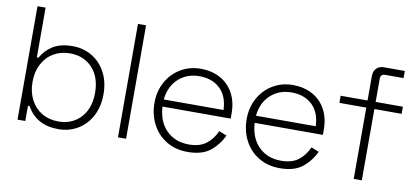

<svg xmlns="http://www.w3.org/2000/svg" viewBox="-67 -927 2541 1167"><g transform="rotate(10 1203.5 -343.0)"><path d="M132 -700V-393H142Q167 -439 213.5 -468.5Q260 -498 336 -498Q402 -498 455.5 -466Q509 -434 539.5 -376Q570 -318 570 -242Q570 -166 539.5 -108Q509 -50 455.5 -18Q402 14 336 14Q199 14 140 -94H130V0H82V-700ZM327 -452Q270 -452 226 -426Q182 -400 157 -352.5Q132 -305 132 -242Q132 -179 157 -131.5Q182 -84 226 -58Q270 -32 327 -32Q413 -32 465.5 -89Q518 -146 518 -242Q518 -338 465.5 -395Q413 -452 327 -452Z M752 0H702V-700H752Z M884 -246Q884 -317 915.5 -374.5Q947 -432 1002.5 -465Q1058 -498 1126 -498Q1193 -498 1245.5 -470Q1298 -442 1327.5 -388.5Q1357 -335 1357 -263V-231H936Q941 -139 994.5 -85.5Q1048 -32 1133 -32Q1199 -32 1239 -62Q1279 -92 1302 -144L1350 -125Q1320 -63 1270.5 -24.5Q1221 14 1133 14Q1059 14 1002.5 -20Q946 -54 915 -113.5Q884 -173 884 -246ZM1305 -275Q1302 -360 1253.5 -406Q1205 -452 1126 -452Q1049 -452 997 -404.5Q945 -357 936 -275Z M1453 -246Q1453 -317 1484.5 -374.5Q1516 -432 1571.5 -465Q1627 -498 1695 -498Q1762 -498 1814.5 -470Q1867 -442 1896.5 -388.5Q1926 -335 1926 -263V-231H1505Q1510 -139 1563.5 -85.5Q1617 -32 1702 -32Q1768 -32 1808 -62Q1848 -92 1871 -144L1919 -125Q1889 -63 1839.5 -24.5Q1790 14 1702 14Q1628 14 1571.5 -20Q1515 -54 1484 -113.5Q1453 -173 1453 -246ZM1874 -275Q1871 -360 1822.5 -406Q1774 -452 1695 -452Q1618 -452 1566 -404.5Q1514 -357 1505 -275Z M2157 -484V-634Q2157 -665 2174 -682.5Q2191 -700 2221 -700H2349V-656H2235Q2207 -656 2207 -626V-484H2375V-440H2207V0H2157V-440H1991V-484Z"/></g></svg>

Font: Space Grotesk Variable
Style: Regular
Weight: 400
Designer: Florian Karsten (Space Grotesk), Colophon Foundry (Space Mono)
Foundry: Florian Karsten
Version: Version 1.106